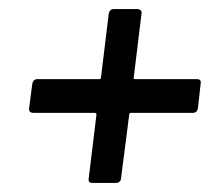

<svg xmlns="http://www.w3.org/2000/svg" viewBox="-20 -527 467 422"><path d="M421 -343 415 -289Q413 -279 404 -279H268Q264 -279 264 -275L246 -135Q246 -131 243 -128Q240 -125 236 -125H183Q173 -125 175 -135L192 -275Q192 -279 188 -279H53Q48 -279 45.5 -282Q43 -285 44 -289L51 -343Q53 -353 62 -353H198Q202 -353 202 -357L219 -497Q221 -507 230 -507H282Q287 -507 289.5 -504Q292 -501 291 -497L274 -357Q273 -356 274 -354.5Q275 -353 277 -353H413Q423 -353 421 -343Z"/></svg>

Font: Barlow Condensed Medium
Style: Italic
Weight: 500
Width: 3
Italic angle: -7°
Designer: Jeremy Tribby
Foundry: Tribby Type
Version: Version 1.408